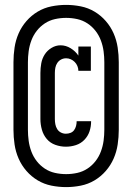

<svg xmlns="http://www.w3.org/2000/svg" viewBox="-20 -732 540 784"><path d="M249 -133Q227 -133 206 -140.5Q185 -148 171 -164.5Q157 -181 151 -202.5Q145 -224 145 -246V-434Q145 -454 148.5 -473.5Q152 -493 162.5 -509.5Q173 -526 190.5 -536.5Q208 -547 227 -547Q249 -547 268.5 -535Q288 -523 300 -505V-542H351V-443H300Q300 -453 296 -462.5Q292 -472 285 -479Q278 -486 269 -490Q260 -494 250 -494Q239 -494 229.5 -489Q220 -484 214 -475Q208 -466 206 -455.5Q204 -445 204 -434V-246Q204 -235 206 -224.5Q208 -214 213.5 -205Q219 -196 228.5 -191Q238 -186 249 -186Q259 -186 268 -189.5Q277 -193 282.5 -200.5Q288 -208 290.5 -217.5Q293 -227 293 -237H352V-236Q352 -215 345.5 -195.5Q339 -176 324.5 -161Q310 -146 290 -139.5Q270 -133 249 -133ZM250 32Q220 32 190 26Q160 20 134 4.5Q108 -11 88 -34Q68 -57 56 -84.5Q44 -112 39.5 -142Q35 -172 35 -202V-478Q35 -508 39.5 -538Q44 -568 56 -595.5Q68 -623 88 -646Q108 -669 134 -684.5Q160 -700 190 -706Q220 -712 250 -712Q280 -712 310 -706Q340 -700 366 -684.5Q392 -669 412 -646Q432 -623 444 -595.5Q456 -568 460.5 -538Q465 -508 465 -478V-202Q465 -172 460.5 -142Q456 -112 444 -84.5Q432 -57 412 -34Q392 -11 366 4.5Q340 20 310 26Q280 32 250 32ZM250 -21Q273 -21 295.5 -26Q318 -31 337 -43.5Q356 -56 370 -74Q384 -92 392 -113.5Q400 -135 403 -157.5Q406 -180 406 -202V-478Q406 -500 403 -522.5Q400 -545 392 -566.5Q384 -588 370 -606Q356 -624 337 -636.5Q318 -649 295.5 -654Q273 -659 250 -659Q227 -659 204.5 -654Q182 -649 163 -636.5Q144 -624 130 -606Q116 -588 108 -566.5Q100 -545 97 -522.5Q94 -500 94 -478V-202Q94 -180 97 -157.5Q100 -135 108 -113.5Q116 -92 130 -74Q144 -56 163 -43.5Q182 -31 204.5 -26Q227 -21 250 -21Z"/></svg>

Font: Iosevka Curly Slab Medium
Style: Regular
Weight: 500
Monospace: yes
Designer: Belleve Invis
Foundry: Belleve Invis
Version: Version 22.1.2; ttfautohint (v1.8.4)